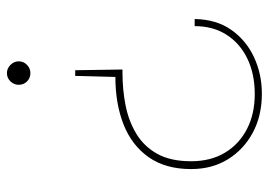

<svg xmlns="http://www.w3.org/2000/svg" viewBox="-128 -624 757 540"><g transform="rotate(90 250.0 -353.5)"><path d="M177 -187 175 -320H185Q231 -320 275 -328.5Q319 -337 355 -358.5Q391 -380 412 -417.5Q433 -455 433 -513Q433 -568 409 -608Q385 -648 342.5 -670Q300 -692 244 -692Q188 -692 145 -671.5Q102 -651 77.5 -613Q53 -575 53 -523H33Q34 -584 63.5 -626Q93 -668 140.5 -690Q188 -712 243 -712Q305 -712 352.5 -686.5Q400 -661 427.5 -616.5Q455 -572 455 -513Q455 -441 421.5 -393.5Q388 -346 329.5 -323Q271 -300 196 -300L193 -187ZM185 5Q172 5 162 -5Q152 -15 152 -28Q152 -42 162 -51.5Q172 -61 185 -61Q199 -61 208.5 -51.5Q218 -42 218 -28Q218 -15 208.5 -5Q199 5 185 5Z"/></g></svg>

Font: DM Sans 12pt Thin
Style: Regular
Weight: 250
Version: Version 4.004;gftools[0.9.30]